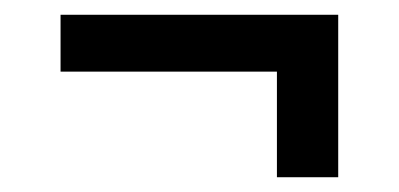

<svg xmlns="http://www.w3.org/2000/svg" viewBox="-20 -381 540 260"><path d="M438 -361H62V-284H355V-141H438Z"/></svg>

Font: FiraGO Unicode
Style: Regular
Weight: 400
Designer: bBox Type
Foundry: bBox Type GmbH
Version: Version 1.001;PS 001.001;hotconv 1.0.88;makeotf.lib2.5.64775